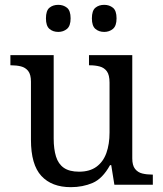

<svg xmlns="http://www.w3.org/2000/svg" viewBox="-20 -764 675 794"><path d="M273 10Q194 10 151 -36.5Q108 -83 108 -186V-426Q108 -456 96.5 -470.5Q85 -485 66.5 -489.5Q48 -494 26 -494H23V-536H202V-191Q202 -148 211.5 -117Q221 -86 244 -70Q267 -54 307 -54Q351 -54 379 -74.5Q407 -95 420 -131.5Q433 -168 433 -216V-422Q433 -454 422 -469Q411 -484 392.5 -489Q374 -494 351 -494H348V-536H527V-109Q527 -80 538.5 -65.5Q550 -51 568.5 -46.5Q587 -42 609 -42H612V0H453L440 -81H435Q404 -25 363 -7.5Q322 10 273 10ZM411 -632Q389 -632 374.5 -644.5Q360 -657 360 -688Q360 -720 374.5 -732Q389 -744 411 -744Q432 -744 447 -732Q462 -720 462 -688Q462 -657 447 -644.5Q432 -632 411 -632ZM221 -632Q199 -632 184.5 -644.5Q170 -657 170 -688Q170 -720 184.5 -732Q199 -744 221 -744Q242 -744 257 -732Q272 -720 272 -688Q272 -657 257 -644.5Q242 -632 221 -632Z"/></svg>

Font: Noto Serif Tamil
Style: Regular
Weight: 400
Designer: Indian Type Foundry, Tom Grace, and the Monotype Design Team
Foundry: Monotype Imaging Inc.
Version: Version 2.003